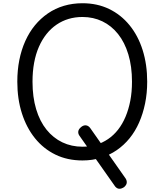

<svg xmlns="http://www.w3.org/2000/svg" viewBox="-20 -973 1016 1187"><path d="M747 184Q730 195 716.5 194Q703 193 692 180L471 -134Q462 -147 464 -161Q466 -175 482 -188Q497 -200 512 -198Q527 -196 538 -181L757 131Q765 144 763.5 157.5Q762 171 747 184ZM490 19Q397 19 323 -17Q249 -53 196.5 -118Q144 -183 115.5 -272Q87 -361 87 -468Q87 -539 99.5 -602Q112 -665 136.5 -719.5Q161 -774 196 -816.5Q231 -859 276 -890Q321 -921 375 -937Q429 -953 490 -953Q581 -953 654.5 -917.5Q728 -882 781 -817Q834 -752 862 -663Q890 -574 890 -468Q890 -397 877 -333.5Q864 -270 840 -215.5Q816 -161 781 -118Q746 -75 701.5 -44.5Q657 -14 604 2.5Q551 19 490 19ZM490 -66Q535 -66 574.5 -78Q614 -90 648.5 -113.5Q683 -137 710 -171.5Q737 -206 756 -251Q775 -296 785.5 -350Q796 -404 796 -468Q796 -562 773.5 -636.5Q751 -711 710 -762.5Q669 -814 613 -841Q557 -868 490 -868Q444 -868 404 -856Q364 -844 329.5 -820.5Q295 -797 267.5 -762.5Q240 -728 220.5 -683.5Q201 -639 191 -585Q181 -531 181 -468Q181 -373 203.5 -298Q226 -223 267.5 -171.5Q309 -120 365.5 -93Q422 -66 490 -66Z"/></svg>

Font: Playwrite US Modern
Style: Regular
Weight: 400
Designer: Veronika Burian, José Scaglione
Foundry: TypeTogether
Version: Version 1.002